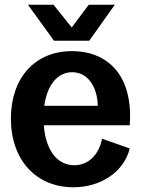

<svg xmlns="http://www.w3.org/2000/svg" viewBox="-20 -776 598 811"><path d="M290 15C407 15 504 -51 528 -149L411 -190C398 -122 353 -78 294 -78C221 -78 173 -142 165 -247H528C543 -445 446 -560 283 -560C128 -560 26 -447 26 -275C26 -101 132 15 290 15ZM208 -604H357L465 -756H355L283 -660L206 -756H98ZM167 -329C179 -417 223 -471 285 -471C347 -471 391 -415 393 -329Z"/></svg>

Font: Ronzino
Style: Bold
Weight: 700
Designer: Nunzio Mazzaferro
Foundry: Collletttivo
Version: Version 1.000;Glyphs 3.3 (3337)